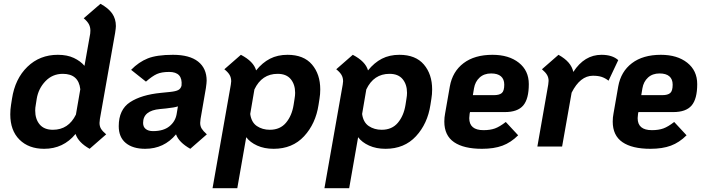

<svg xmlns="http://www.w3.org/2000/svg" viewBox="-20 -770 3703 1009"><path d="M505 -145Q503 -129 503 -124Q503 -106 511 -93Q519 -80 538 -64L451 12Q392 -21 377 -66Q313 12 212 12Q131 12 82.5 -36Q34 -84 34 -169Q34 -195 38 -219L43 -251Q59 -356 124 -419Q189 -482 284 -482Q333 -482 368 -465.5Q403 -449 424 -424L454 -593Q455 -599 455 -609Q455 -628 447 -643Q439 -658 420 -674L508 -750Q550 -727 569.5 -699Q589 -671 589 -633Q589 -623 585 -597ZM402 -301Q393 -382 310 -382Q256 -382 219 -343.5Q182 -305 173 -251L168 -219Q165 -204 165 -189Q165 -144 188.5 -116Q212 -88 258 -88Q340 -88 379 -168Z M1032 -124Q1032 -107 1040 -94Q1048 -81 1067 -64L980 12Q920 -22 905 -64Q842 12 743 12Q678 12 641 -18.5Q604 -49 604 -107Q604 -194 663.5 -233Q723 -272 826 -282L875 -287Q904 -290 917 -297Q930 -304 934 -320Q941 -392 869 -392Q829 -392 804.5 -381Q780 -370 747 -341L669 -403Q709 -444 756.5 -463Q804 -482 889 -482Q976 -482 1021 -446.5Q1066 -411 1066 -346Q1066 -335 1062 -307L1034 -145Q1032 -129 1032 -124ZM908 -169 915 -211Q899 -205 852 -200L821 -197Q732 -189 732 -124Q732 -103 746 -92Q760 -81 784 -81Q839 -81 870 -106Q901 -131 908 -169Z M1663 -300Q1663 -274 1659 -251L1654 -219Q1639 -120 1578 -54Q1517 12 1418 12Q1369 12 1331.5 -5Q1294 -22 1274 -49L1227 219H1097L1193 -325Q1195 -339 1195 -343Q1195 -362 1186.5 -376.5Q1178 -391 1159 -406L1246 -482Q1313 -447 1326 -400Q1359 -441 1399 -461.5Q1439 -482 1491 -482Q1576 -482 1619.5 -431Q1663 -380 1663 -300ZM1531 -282Q1531 -326 1508 -354Q1485 -382 1439 -382Q1356 -382 1317 -300L1295 -171Q1301 -127 1330 -107.5Q1359 -88 1398 -88Q1452 -88 1483 -125Q1514 -162 1523 -219L1528 -251Q1531 -268 1531 -282Z M2251 -300Q2251 -274 2247 -251L2242 -219Q2227 -120 2166 -54Q2105 12 2006 12Q1957 12 1919.5 -5Q1882 -22 1862 -49L1815 219H1685L1781 -325Q1783 -339 1783 -343Q1783 -362 1774.5 -376.5Q1766 -391 1747 -406L1834 -482Q1901 -447 1914 -400Q1947 -441 1987 -461.5Q2027 -482 2079 -482Q2164 -482 2207.5 -431Q2251 -380 2251 -300ZM2119 -282Q2119 -326 2096 -354Q2073 -382 2027 -382Q1944 -382 1905 -300L1883 -171Q1889 -127 1918 -107.5Q1947 -88 1986 -88Q2040 -88 2071 -125Q2102 -162 2111 -219L2116 -251Q2119 -268 2119 -282Z M2448 -172Q2446 -156 2446 -149Q2446 -86 2521 -86Q2556 -86 2581 -95Q2606 -104 2638 -129L2703 -59Q2665 -21 2620.5 -4.5Q2576 12 2513 12Q2417 12 2366 -23Q2315 -58 2315 -131Q2315 -153 2319 -173L2344 -316Q2358 -394 2416 -438Q2474 -482 2568 -482Q2654 -482 2706.5 -440.5Q2759 -399 2759 -328Q2759 -250 2729.5 -215.5Q2700 -181 2633 -181H2450ZM2471 -306 2465 -270H2576Q2604 -270 2617 -281Q2630 -292 2630 -325Q2630 -354 2612.5 -369Q2595 -384 2561 -384Q2524 -384 2500.5 -362.5Q2477 -341 2471 -306Z M3229 -454 3178 -346Q3160 -360 3141.5 -366Q3123 -372 3096 -372Q3029 -372 2984 -283L2934 0H2804L2861 -325Q2863 -339 2863 -345Q2863 -362 2855 -376Q2847 -390 2828 -406L2915 -482Q2949 -463 2968 -441Q2987 -419 2993 -392Q3051 -482 3141 -482Q3198 -482 3229 -454Z M3333 -172Q3331 -156 3331 -149Q3331 -86 3406 -86Q3441 -86 3466 -95Q3491 -104 3523 -129L3588 -59Q3550 -21 3505.5 -4.5Q3461 12 3398 12Q3302 12 3251 -23Q3200 -58 3200 -131Q3200 -153 3204 -173L3229 -316Q3243 -394 3301 -438Q3359 -482 3453 -482Q3539 -482 3591.5 -440.5Q3644 -399 3644 -328Q3644 -250 3614.5 -215.5Q3585 -181 3518 -181H3335ZM3356 -306 3350 -270H3461Q3489 -270 3502 -281Q3515 -292 3515 -325Q3515 -354 3497.5 -369Q3480 -384 3446 -384Q3409 -384 3385.5 -362.5Q3362 -341 3356 -306Z"/></svg>

Font: KoHo
Style: Bold Italic
Weight: 700
Italic angle: -10°
Version: Version 1.000; ttfautohint (v1.6)